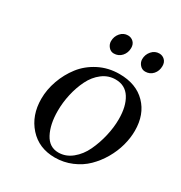

<svg xmlns="http://www.w3.org/2000/svg" viewBox="-150 -725 792 841"><g transform="rotate(30 245.5 -305.0)"><path d="M65.9 -187Q65.9 -233.4 82.5 -280Q99.1 -326.7 128.9 -365.2Q158.7 -403.8 205.8 -428Q252.9 -452.1 309.1 -452.1Q393.6 -452.1 442.4 -402.3Q491.2 -352.5 491.2 -270Q491.2 -233.4 480.7 -194.8Q470.2 -156.2 449.2 -120.1Q428.2 -84 399.4 -55.7Q370.6 -27.3 330.3 -10.3Q290 6.8 245.1 6.8Q164.6 6.8 115.2 -48.3Q65.9 -103.5 65.9 -187ZM154.8 -176.8Q154.8 -109.4 178.2 -64.7Q201.7 -20 248 -20Q285.2 -20 316.2 -45.2Q347.2 -70.3 365.7 -109.6Q384.3 -148.9 394.5 -193.1Q404.8 -237.3 404.8 -278.8Q404.8 -344.2 379.9 -383.5Q355 -422.9 306.2 -422.9Q269.5 -422.9 239.7 -400.1Q210 -377.4 191.9 -340.8Q173.8 -304.2 164.3 -261.7Q154.8 -219.2 154.8 -176.8ZM204.1 -558.1Q204.1 -582 219.2 -599.6Q234.4 -617.2 256.8 -617.2Q272.9 -617.2 284.4 -606.2Q295.9 -595.2 295.9 -576.2Q295.9 -551.8 280.5 -534.4Q265.1 -517.1 241.2 -517.1Q225.6 -517.1 214.8 -529.8Q204.1 -542.5 204.1 -558.1ZM361.8 -558.1Q361.8 -581.5 377.2 -599.4Q392.6 -617.2 415 -617.2Q431.2 -617.2 442.6 -606.2Q454.1 -595.2 454.1 -576.2Q454.1 -551.3 439 -534.2Q423.8 -517.1 399.9 -517.1Q383.8 -517.1 372.8 -529.8Q361.8 -542.5 361.8 -558.1Z"/></g></svg>

Font: Dehuti Alt
Style: Bold-Italic
Weight: 700
Version: Version 1.2